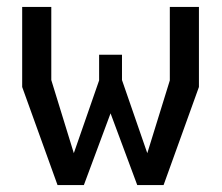

<svg xmlns="http://www.w3.org/2000/svg" viewBox="-20 -534 640 554"><path d="M146 0 44 -283V-514H128V-303L193 -92L266 -302V-376H332V-303L405 -92L470 -302V-514H554V-283L452 0H376L299 -207L222 0Z"/></svg>

Font: Moralerspace Krypton JPDOC
Style: Regular
Weight: 400
Version: v0.0.6; ttfautohint (v1.8.4.7-5d5b-dirty) -l 6 -r 45 -G 200 